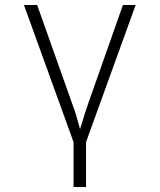

<svg xmlns="http://www.w3.org/2000/svg" viewBox="-20 -570 640 770"><path d="M275 180V0L76 -550H129L271 -150Q279 -130 286.5 -104Q294 -78 301 -52Q309 -78 317 -104Q325 -130 332 -150L473 -550H524L325 0V180Z"/></svg>

Font: NKDuy Mono Thin
Style: Regular
Weight: 100
Monospace: yes
Designer: NKDuy
Foundry: NKDuy
Version: Version 2.251; ttfautohint (v1.8.4.7-5d5b)